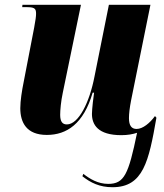

<svg xmlns="http://www.w3.org/2000/svg" viewBox="-20 -556 686 804"><path d="M451 228C580 228 603 120 635 -63L629 -70C608 -41 578 -16 552 -16C531 -16 520 -30 520 -61C520 -80 523 -105 529 -136L610 -536H436L376 -237C355 -127 309 -35 260 -35C242 -35 232 -46 232 -75C232 -94 235 -131 243 -168L319 -536H74L73 -526H95C128 -526 131 -517 131 -498C131 -487 129 -473 123 -440L79 -212C72 -178 65 -134 65 -103C65 -43 91 9 176 9C259 9 330 -37 368 -168H374C372 -158 365 -98 365 -79C365 -34 390 10 488 10C515 10 536 6 554 0C518 175 500 214 433 214C390 214 356 193 329 172L325 182C359 209 397 228 451 228Z"/></svg>

Font: Noto Serif Display Condensed Black
Style: Italic
Weight: 900
Width: 3
Italic angle: -12°
Designer: Monotype Design Team
Foundry: Monotype Imaging Inc.
Version: Version 2.009